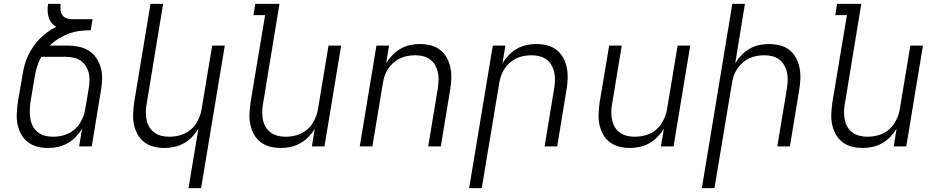

<svg xmlns="http://www.w3.org/2000/svg" viewBox="-20 -755 4840 990"><path d="M228 8Q199 8 172 1Q145 -6 123.5 -22.5Q102 -39 89 -63Q76 -87 70.5 -114Q65 -141 66.5 -170Q68 -199 72 -228L96 -368Q100 -393 106.5 -418Q113 -443 124 -466.5Q135 -490 150 -512.5Q165 -535 184 -554Q203 -573 224.5 -589Q246 -605 270 -617Q255 -625 245 -638Q235 -651 230.5 -667Q226 -683 225.5 -700Q225 -717 228 -735H293Q291 -720 292 -705.5Q293 -691 300 -679.5Q307 -668 320 -662Q333 -656 347 -656H457L448 -599Q420 -599 392 -595.5Q364 -592 336.5 -582Q309 -572 283.5 -556.5Q258 -541 237 -520H330Q359 -520 387 -514Q415 -508 438 -493.5Q461 -479 476.5 -456Q492 -433 499.5 -406.5Q507 -380 506.5 -350.5Q506 -321 501 -292L453 0H388L403 -91Q389 -68 370 -48.5Q351 -29 327.5 -16Q304 -3 278.5 2.5Q253 8 228 8ZM252 -50Q272 -50 291.5 -53.5Q311 -57 330 -65.5Q349 -74 365 -88Q381 -102 392 -119.5Q403 -137 410 -156Q417 -175 420 -195L438 -302Q441 -322 441.5 -342.5Q442 -363 437 -381.5Q432 -400 421.5 -416Q411 -432 395.5 -442.5Q380 -453 360 -457.5Q340 -462 320 -462H193Q179 -437 171 -411Q163 -385 159 -359L137 -228Q134 -206 133.5 -184.5Q133 -163 136.5 -142.5Q140 -122 149.5 -104Q159 -86 174.5 -73.5Q190 -61 210.5 -55.5Q231 -50 252 -50Z M952 215 1003 -91Q989 -68 970 -48.5Q951 -29 927.5 -16Q904 -3 878.5 2.5Q853 8 828 8Q799 8 772 1Q745 -6 723.5 -22.5Q702 -39 689 -63Q676 -87 670.5 -114Q665 -141 666.5 -170Q668 -199 672 -228L756 -735H821L736 -218Q732 -197 732 -176.5Q732 -156 736 -136.5Q740 -117 750 -100Q760 -83 776 -71.5Q792 -60 811.5 -55Q831 -50 852 -50Q872 -50 891.5 -53.5Q911 -57 930 -65.5Q949 -74 965 -88Q981 -102 992 -119.5Q1003 -137 1010 -156Q1017 -175 1020 -195L1074 -520H1139L1017 215Z M1428 8Q1399 8 1372 1Q1345 -6 1323.5 -22.5Q1302 -39 1289 -63Q1276 -87 1270.5 -114Q1265 -141 1266.5 -170Q1268 -199 1272 -228L1347 -677H1287L1296 -735H1421L1336 -218Q1332 -197 1332 -176.5Q1332 -156 1336 -136.5Q1340 -117 1350 -100Q1360 -83 1376 -71.5Q1392 -60 1411.5 -55Q1431 -50 1452 -50Q1472 -50 1491.5 -53.5Q1511 -57 1530 -65.5Q1549 -74 1565 -88Q1581 -102 1592 -119.5Q1603 -137 1610 -156Q1617 -175 1620 -195L1674 -520H1739L1653 0H1588L1603 -91Q1589 -68 1570 -48.5Q1551 -29 1527.5 -16Q1504 -3 1478.5 2.5Q1453 8 1428 8Z M1835 0 1921 -520H1986L1971 -429Q1985 -452 2004 -471.5Q2023 -491 2046 -504Q2069 -517 2094.5 -522.5Q2120 -528 2145 -528Q2174 -528 2201.5 -521Q2229 -514 2250 -497.5Q2271 -481 2284 -457Q2297 -433 2302.5 -406Q2308 -379 2307 -350Q2306 -321 2301 -292L2253 0H2188L2238 -302Q2241 -323 2241.5 -343.5Q2242 -364 2237.5 -383.5Q2233 -403 2223 -420Q2213 -437 2197.5 -448.5Q2182 -460 2162.5 -465Q2143 -470 2122 -470Q2102 -470 2082 -466.5Q2062 -463 2043.5 -454.5Q2025 -446 2009 -432Q1993 -418 1981.5 -400.5Q1970 -383 1963.5 -364Q1957 -345 1954 -325L1900 0Z M2399 215 2521 -520H2586L2571 -429Q2585 -452 2604 -471.5Q2623 -491 2646 -504Q2669 -517 2694.5 -522.5Q2720 -528 2745 -528Q2774 -528 2801.5 -521Q2829 -514 2850 -497.5Q2871 -481 2884 -457Q2897 -433 2902.5 -406Q2908 -379 2907 -350Q2906 -321 2901 -292L2853 0H2788L2838 -302Q2841 -323 2841.5 -343.5Q2842 -364 2837.5 -383.5Q2833 -403 2823 -420Q2813 -437 2797.5 -448.5Q2782 -460 2762.5 -465Q2743 -470 2722 -470Q2702 -470 2682 -466.5Q2662 -463 2643.5 -454.5Q2625 -446 2609 -432Q2593 -418 2581.5 -400.5Q2570 -383 2563.5 -364Q2557 -345 2554 -325L2464 215Z M3228 8Q3199 8 3172 1Q3145 -6 3123.5 -22.5Q3102 -39 3089 -63Q3076 -87 3070.5 -114Q3065 -141 3066.5 -170Q3068 -199 3072 -228L3121 -520H3186L3136 -218Q3132 -197 3132 -176.5Q3132 -156 3136 -136.5Q3140 -117 3150 -100Q3160 -83 3176 -71.5Q3192 -60 3211.5 -55Q3231 -50 3252 -50Q3272 -50 3291.5 -53.5Q3311 -57 3330 -65.5Q3349 -74 3365 -88Q3381 -102 3392 -119.5Q3403 -137 3410 -156Q3417 -175 3420 -195L3474 -520H3539L3453 0H3388L3403 -91Q3389 -68 3370 -48.5Q3351 -29 3327.5 -16Q3304 -3 3278.5 2.5Q3253 8 3228 8Z M3599 215 3756 -735H3821L3771 -429Q3785 -452 3804 -471.5Q3823 -491 3846 -504Q3869 -517 3894.5 -522.5Q3920 -528 3945 -528Q3974 -528 4001.5 -521Q4029 -514 4050 -497.5Q4071 -481 4084 -457Q4097 -433 4102.5 -406Q4108 -379 4107 -350Q4106 -321 4101 -292L4053 0H3988L4038 -302Q4041 -323 4041.5 -343.5Q4042 -364 4037.5 -383.5Q4033 -403 4023 -420Q4013 -437 3997.5 -448.5Q3982 -460 3962.5 -465Q3943 -470 3922 -470Q3902 -470 3882 -466.5Q3862 -463 3843.5 -454.5Q3825 -446 3809 -432Q3793 -418 3781.5 -400.5Q3770 -383 3763.5 -364Q3757 -345 3754 -325L3664 215Z M4428 8Q4399 8 4372 1Q4345 -6 4323.5 -22.5Q4302 -39 4289 -63Q4276 -87 4270.5 -114Q4265 -141 4266.5 -170Q4268 -199 4272 -228L4347 -677H4287L4296 -735H4421L4336 -218Q4332 -197 4332 -176.5Q4332 -156 4336 -136.5Q4340 -117 4350 -100Q4360 -83 4376 -71.5Q4392 -60 4411.5 -55Q4431 -50 4452 -50Q4472 -50 4491.5 -53.5Q4511 -57 4530 -65.5Q4549 -74 4565 -88Q4581 -102 4592 -119.5Q4603 -137 4610 -156Q4617 -175 4620 -195L4674 -520H4739L4653 0H4588L4603 -91Q4589 -68 4570 -48.5Q4551 -29 4527.5 -16Q4504 -3 4478.5 2.5Q4453 8 4428 8Z"/></svg>

Font: Iosevka Light Extended
Style: Italic
Weight: 300
Width: 7
Italic angle: -9°
Monospace: yes
Designer: Belleve Invis
Foundry: Belleve Invis
Version: Version 32.5.0; ttfautohint (v1.8.4)